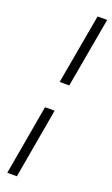

<svg xmlns="http://www.w3.org/2000/svg" viewBox="-179 -837 593 1015"><g transform="rotate(20 117.0 -330.0)"><path d="M180 -800H234L164 -406H110ZM83 -254H137L68 140H14Z"/></g></svg>

Font: Niramit ExtraLight
Style: Italic
Weight: 200
Italic angle: -10°
Designer: Katatrad Aksorn Co.,Ltd.
Foundry: Cadson Demak Co.,Ltd.
Version: Version 1.000; ttfautohint (v1.6)